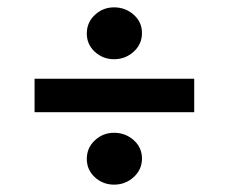

<svg xmlns="http://www.w3.org/2000/svg" viewBox="-20 -566 622 522"><path d="M290 -405Q260 -405 238 -425Q216 -445 216 -475Q216 -505 238 -525.5Q260 -546 290 -546Q321 -546 343.5 -526Q366 -506 366 -476Q366 -446 343.5 -425.5Q321 -405 290 -405ZM74 -261V-352H508V-261ZM290 -64Q260 -64 238 -84Q216 -104 216 -134Q216 -164 238 -184.5Q260 -205 290 -205Q321 -205 343.5 -185Q366 -165 366 -135Q366 -105 343.5 -84.5Q321 -64 290 -64Z"/></svg>

Font: Literata SemiBold
Style: Regular
Weight: 600
Designer: Latin by Veronika Burian and Jose Scaglione. Greek by Irene Vlachou. Cyrillic by Vera Evstafieva.
Foundry: TypeTogether
Version: Version 3.103; ttfautohint (v1.8.4.7-5d5b);gftools[0.9.29]